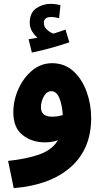

<svg xmlns="http://www.w3.org/2000/svg" viewBox="-20 -744 537 994"><path d="M452 -133Q452 -204 428.5 -269Q405 -334 360.5 -375Q316 -416 251 -417Q192 -417 146.5 -379Q101 -341 75 -282.5Q49 -224 49 -162Q49 -83 97 -45Q145 -7 213 -7Q249 -7 280 -18Q250 32 184 55.5Q118 79 22 89L51 230Q239 215 345.5 121.5Q452 28 452 -133ZM192 -189Q192 -218 207 -245Q222 -272 246 -272Q272 -272 287 -237Q302 -202 305 -148Q278 -140 249 -140Q192 -140 192 -189ZM339 -525 319 -591Q291 -580 256 -570Q239 -576 223 -590.5Q207 -605 207 -626Q207 -656 245 -656Q256 -656 266 -654Q276 -652 286 -650L293 -717Q269 -724 241 -724Q201 -724 167.5 -701Q134 -678 134 -626Q134 -602 146 -582Q158 -562 174 -549Q157 -545 128 -541L145 -472Q196 -482 248.5 -497Q301 -512 339 -525Z"/></svg>

Font: Noto Sans Arabic SemiCondensed Extra
Style: Regular
Weight: 800
Width: 4
Designer: Nadine Chahine - Monotype Design Team
Foundry: Monotype Imaging Inc.
Version: Version 1.902